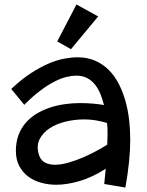

<svg xmlns="http://www.w3.org/2000/svg" viewBox="-20 -801 664 868"><path d="M451.2 30.8 458 -38.1Q398.4 0 341.1 17.1Q283.7 34.2 233.9 34.2Q198.7 34.2 165.8 25.1Q132.8 16.1 107.7 -2.7Q82.5 -21.5 67.1 -50.5Q51.8 -79.6 51.8 -119.1Q51.8 -158.7 63.5 -189.9Q75.2 -221.2 95.7 -245.1Q116.2 -269 144 -286.1Q171.9 -303.2 203.9 -314Q235.8 -324.7 271 -329.8Q306.2 -335 340.8 -335Q373 -335 400.9 -332.5Q428.7 -330.1 450.2 -326.2Q443.8 -350.6 434.6 -374.3Q425.3 -397.9 410.9 -416.7Q396.5 -435.5 375.5 -447.3Q354.5 -459 325.2 -459Q306.2 -459 281.7 -453.4Q257.3 -447.8 228 -433.1Q198.7 -418.5 164.1 -392.8Q129.4 -367.2 89.8 -327.1L30.8 -398.9Q77.6 -442.9 120.6 -470.7Q163.6 -498.5 201.4 -514.4Q239.3 -530.3 271.7 -536.1Q304.2 -542 330.1 -542Q375 -542 410.2 -526.6Q445.3 -511.2 471.9 -484.6Q498.5 -458 516.8 -422.1Q535.2 -386.2 546.9 -345Q558.6 -303.7 563.7 -259.3Q568.8 -214.8 568.8 -170.9Q568.8 -124 563.5 -70.3Q558.1 -16.6 546.9 46.9ZM464.8 -147Q465.8 -171.4 466.3 -195.3Q466.8 -219.2 463.9 -245.1Q439.9 -252.4 413.6 -256.8Q387.2 -261.2 360.8 -261.2Q316.9 -261.2 275.6 -251Q234.4 -240.7 204.6 -221.2Q174.8 -201.7 159.9 -173.3Q145 -145 153.8 -108.9Q160.6 -79.6 180.4 -67.9Q200.2 -56.2 228 -56.2Q256.3 -56.2 289.3 -65.7Q322.3 -75.2 354.7 -89.1Q387.2 -103 416 -118.7Q444.8 -134.3 464.8 -147ZM423.8 -726.6 300.8 -578.6 238.8 -613.8 325.7 -780.8Z"/></svg>

Font: McLaren
Style: Regular
Weight: 400
Designer: Astigmatic (AOETI)
Foundry: Astigmatic (AOETI)
Version: Version 1.000